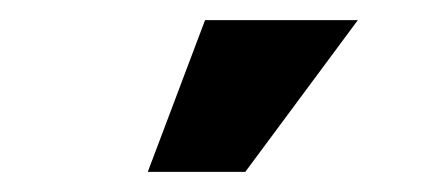

<svg xmlns="http://www.w3.org/2000/svg" viewBox="-20 -762 440 191"><path d="M184 -742H336L224 -591H127Z"/></svg>

Font: Mozilla Text BETA
Style: Bold
Weight: 700
Designer: Studio DRAMA
Foundry: Studio DRAMA
Version: Version 0.100